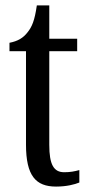

<svg xmlns="http://www.w3.org/2000/svg" viewBox="-20 -679 331 709"><path d="M187 10C226 10 256 2 273 -5V-51C255 -46 239 -43 217 -43C178 -43 162 -72 162 -144V-490H265V-536H162V-659H116C108 -603 98 -580 82 -560C66 -539 46 -527 15 -521V-490H76V-145C76 -30 112 10 187 10Z"/></svg>

Font: Noto Serif Devanagari ExtraCondensed
Style: Regular
Weight: 400
Width: 2
Designer: Universal Thirst, Indian Type Foundry and the Monotype Design Team
Foundry: Monotype Imaging Inc.
Version: Version 2.004